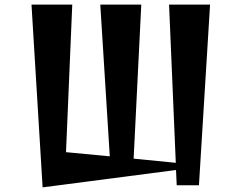

<svg xmlns="http://www.w3.org/2000/svg" viewBox="-20 -800 1040 829"><path d="M743 0 740 -66 164 9 116 -780H292L265 -143L454 -125L413 -780H590L557 -115L739 -97L710 -780H887L839 0Z"/></svg>

Font: Reggae One
Style: Regular
Weight: 400
Designer: Fontworks Inc.
Foundry: Fontworks Inc.
Version: Version 1.100